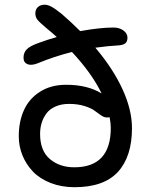

<svg xmlns="http://www.w3.org/2000/svg" viewBox="-20 -824 639 809"><path d="M293.9 -35.2Q238.8 -35.2 193.4 -53Q147.9 -70.8 119.1 -100.8Q90.3 -130.9 74.7 -169.2Q59.1 -207.5 59.1 -250Q59.1 -312 81.1 -360.4Q103 -408.7 148.9 -437.7Q194.8 -466.8 258.8 -466.8Q348.6 -466.8 408.2 -430.2Q366.7 -515.6 283.2 -605Q209 -586.4 138.2 -557.1Q111.8 -546.9 95.5 -553.7Q79.1 -560.5 79.1 -581.1Q79.1 -602.1 93 -616.5Q106.9 -630.9 147.9 -645Q179.7 -656.7 219.2 -668Q201.2 -684.6 174.8 -706.1Q145.5 -730.5 137.2 -741.7Q128.9 -752.9 128.9 -767.1Q128.9 -784.7 139.9 -794.4Q150.9 -804.2 168 -804.2Q181.2 -804.2 197 -795.7Q212.9 -787.1 240.2 -765.1Q278.3 -732.4 317.9 -692.9Q401.9 -708 458 -708Q482.9 -708 500 -695.6Q517.1 -683.1 517.1 -665Q517.1 -649.4 508.3 -641.8Q499.5 -634.3 480 -632.8Q439.5 -630.9 381.8 -623Q456.5 -534.7 496.3 -447.8Q536.1 -360.8 536.1 -284.2Q536.1 -164.1 476.8 -99.6Q417.5 -35.2 293.9 -35.2ZM148.9 -259.8Q148.9 -189 189.9 -154.1Q231 -119.1 293 -119.1Q446.8 -119.1 446.8 -285.2Q446.8 -304.7 441.9 -330.1Q439 -329.1 429.2 -329.1Q418.9 -329.1 405.5 -338.1Q392.1 -347.2 378.4 -357.7Q364.7 -368.2 336.2 -377.2Q307.6 -386.2 271 -386.2Q238.3 -386.2 213.6 -375.2Q189 -364.3 175.3 -345.5Q161.6 -326.7 155.3 -305.2Q148.9 -283.7 148.9 -259.8Z"/></svg>

Font: Shantell Sans Bouncy
Style: Regular
Weight: 400
Designer: Stephen Nixon, Anya Danilova, Shantell Martin
Foundry: Arrow Type
Version: Version 1.006;[9816181b4]